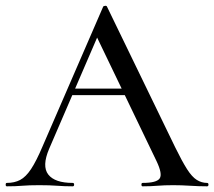

<svg xmlns="http://www.w3.org/2000/svg" viewBox="-25 -656 754 676"><path d="M215 -321 230 -344H436L443 -321ZM704 -12Q709 -12 709 -6Q709 0 704 0Q675 0 644.5 -2Q614 -4 585 -4Q553 -4 529.5 -2Q506 0 477 0Q473 0 473 -6Q473 -12 477 -12Q526 -12 537 -27.5Q548 -43 526 -89L311 -536L343 -584L148 -132Q122 -71 145 -41.5Q168 -12 231 -12Q236 -12 236 -6Q236 0 231 0Q201 0 176 -2Q151 -4 113 -4Q76 -4 53.5 -2Q31 0 -1 0Q-5 0 -5 -6Q-5 -12 -1 -12Q26 -12 46 -22.5Q66 -33 84.5 -61Q103 -89 125 -141L338 -632Q339 -635 345 -635.5Q351 -636 352 -632L592 -137Q616 -88 633.5 -60.5Q651 -33 668 -22.5Q685 -12 704 -12Z"/></svg>

Font: Cormorant Light Medium
Style: Regular
Weight: 500
Version: Version 4.000